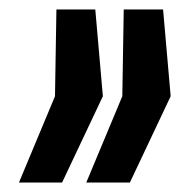

<svg xmlns="http://www.w3.org/2000/svg" viewBox="-20 -530 391 405"><path d="M20 -145 96 -327 99 -510H181L197 -327L111 -145ZM162 -145 238 -327 241 -510H324L340 -327L254 -145Z"/></svg>

Font: Saira Ultra Condensed ExtraBold
Style: Italic
Weight: 800
Width: 1
Italic angle: -12°
Designer: Hector Gatti with collaboration of the Omnibus-Type team
Foundry: Omnibus-Type
Version: Version 1.001; ttfautohint (v1.8)